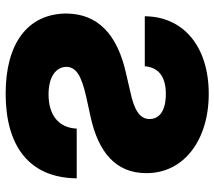

<svg xmlns="http://www.w3.org/2000/svg" viewBox="-60 -697 766 686"><g transform="rotate(90 323.0 -354.0)"><path d="M38.1 -488.3H216.8C220.7 -536.1 252 -563.5 315.4 -563.5C377 -563.5 404.3 -540 405.3 -506.8C406.2 -470.7 373 -450.2 307.6 -436.5L249 -422.9C96.7 -390.6 29.3 -316.4 28.3 -208C29.3 -69.3 135.7 8.8 314.5 8.8C497.1 8.8 615.2 -71.3 617.2 -245.1H439.5C436.5 -179.7 390.6 -144.5 317.4 -144.5C253.9 -144.5 219.7 -170.9 218.8 -208C219.7 -242.2 248 -261.7 327.1 -279.3L398.4 -294.9C522.5 -322.3 598.6 -383.8 598.6 -493.2C599.6 -627 481.4 -716.8 315.4 -716.8C145.5 -716.8 39.1 -626 38.1 -488.3Z"/></g></svg>

Font: Pretendard Black
Style: Regular
Weight: 900
Designer: Base glyphs from Inter by Rasmus Andersson; Hangeul glyphs from Noto Sans CJK(Source Han Sans) by Jang Soo-young and Kan
Foundry: Kil Hyung-jin
Version: Version 1.309;Glyphs 3.2 (3225)